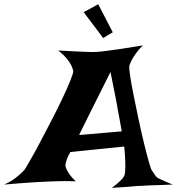

<svg xmlns="http://www.w3.org/2000/svg" viewBox="-120 -902 844 916"><path d="M158.2 -661.1Q207 -658.2 240.7 -656.7Q274.4 -655.3 296.9 -654.3Q322.3 -653.3 339.8 -654.3Q357.4 -655.3 387.7 -659.2Q413.1 -662.1 455.6 -668.5Q498 -674.8 561.5 -685.5Q539.1 -663.1 526.9 -645Q514.6 -627 507.8 -614.3Q500 -598.6 497.1 -587.9Q495.1 -578.1 501 -539.1Q506.8 -500 517.6 -446.8Q528.3 -393.6 541 -333.5Q553.7 -273.4 566.4 -221.2Q579.1 -168.9 589.4 -132.3Q599.6 -95.7 604.5 -88.9Q619.1 -68.4 623 -62Q627 -55.7 636.7 -50.8Q640.6 -48.8 649.4 -44.9Q657.2 -41 670.4 -35.2Q683.6 -29.3 704.1 -21.5Q666 -19.5 638.7 -19Q611.3 -18.6 593.8 -17.6Q573.2 -16.6 558.6 -15.6Q543.9 -15.6 523.4 -13.7Q505.9 -11.7 478 -9.8Q450.2 -7.8 413.1 -5.9Q432.6 -19.5 444.8 -30.8Q457 -42 463.9 -49.8Q471.7 -59.6 474.6 -67.4Q476.6 -76.2 477.5 -93.8Q478.5 -109.4 477.5 -135.3Q476.6 -161.1 472.7 -203.1L215.8 -176.8Q206.1 -160.2 201.2 -147.9Q196.3 -135.7 194.3 -127Q191.4 -116.2 192.4 -109.4Q194.3 -101.6 199.2 -90.8Q204.1 -81.1 213.4 -67.9Q222.7 -54.7 241.2 -37.1Q216.8 -38.1 191.4 -38.1Q166 -38.1 144.5 -37.1Q119.1 -36.1 94.7 -35.2Q70.3 -34.2 39.1 -32.2Q12.7 -30.3 -22.9 -27.8Q-58.6 -25.4 -99.6 -21.5Q-74.2 -33.2 -56.6 -45.4Q-39.1 -57.6 -27.3 -68.4Q-13.7 -80.1 -3.9 -90.8Q2.9 -100.6 23.4 -136.2Q43.9 -171.9 69.8 -220.7Q95.7 -269.5 124.5 -325.2Q153.3 -380.9 176.8 -430.2Q200.2 -479.5 214.8 -515.6Q229.5 -551.8 229.5 -562.5Q227.5 -575.2 219.7 -590.8Q212.9 -604.5 198.7 -622.1Q184.6 -639.6 158.2 -661.1ZM460.9 -275.4Q455.1 -309.6 450.2 -334.5Q445.3 -359.4 442.4 -376Q438.5 -395.5 436.5 -410.2Q433.6 -423.8 429.7 -445.3Q425.8 -463.9 420.4 -491.7Q415 -519.5 407.2 -558.6Q351.6 -447.3 320.8 -386.2Q290 -325.2 276.4 -296.9Q259.8 -263.7 257.8 -257.8ZM279.3 -843.8 348.6 -881.8 418 -748 372.1 -720.7Z"/></svg>

Font: Lakki Reddy
Style: Regular
Weight: 400
Designer: Appaji Ambarisha Darbha
Version: Version 1.0.4; ttfautohint (v1.2.42-39fb)